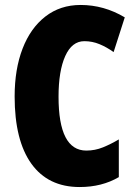

<svg xmlns="http://www.w3.org/2000/svg" viewBox="-20 -744 547 774"><path d="M320 -578Q270 -578 243 -518Q216 -458 216 -354Q216 -137 328 -137Q363 -137 395 -150Q427 -163 459 -182V-30Q391 10 301 10Q174 10 106.5 -84Q39 -178 39 -355Q39 -465 71 -548Q103 -631 163 -677.5Q223 -724 305 -724Q399 -724 483 -674L438 -534Q410 -554 381 -566Q352 -578 320 -578Z"/></svg>

Font: Noto Sans ExtraCondensed Black
Style: Regular
Weight: 900
Width: 2
Designer: Monotype Design Team
Foundry: Monotype Imaging Inc.
Version: Version 2.013; ttfautohint (v1.8.4.7-5d5b)